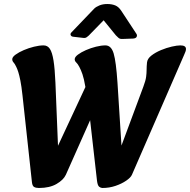

<svg xmlns="http://www.w3.org/2000/svg" viewBox="-20 -922 946 956"><path d="M490 14Q482 14 474 8Q466 2 463 -22L418 -418L405 -490Q398 -531 390.5 -552.5Q383 -574 375 -589Q367 -604 359.5 -611Q352 -618 352 -627Q352 -638 368 -650Q384 -662 408 -672.5Q432 -683 458 -689.5Q484 -696 505 -696Q534 -696 546 -655.5Q558 -615 565 -510L592 -84L539 -74L694 -491Q705 -520 707.5 -539Q710 -558 710 -574.5Q710 -591 712 -611Q714 -630 734 -645.5Q754 -661 781.5 -672.5Q809 -684 835.5 -690Q862 -696 878 -696Q906 -696 906 -678Q906 -672 903.5 -665Q901 -658 896 -647L637 -52Q631 -38 608.5 -22.5Q586 -7 555 3.5Q524 14 490 14ZM174 14Q159 14 150 9Q141 4 139 -15L92 -447Q87 -493 81.5 -520.5Q76 -548 71 -563.5Q66 -579 61 -589Q54 -604 47.5 -611Q41 -618 41 -627Q41 -638 57.5 -650Q74 -662 98.5 -672.5Q123 -683 149.5 -689.5Q176 -696 197 -696Q217 -696 228.5 -678.5Q240 -661 246.5 -620.5Q253 -580 256 -510L273 -93L215 -81L439 -561L449 -369L308 -52Q296 -26 261.5 -6Q227 14 174 14ZM336 -761Q329 -754 332 -747Q335 -740 345 -739L397 -733Q405 -732 411.5 -736.5Q418 -741 422 -745L496 -821L557 -746Q562 -741 569.5 -734Q577 -727 590 -728L643 -730Q657 -731 660.5 -739Q664 -747 659 -754L584 -868Q571 -888 554 -895Q537 -902 514 -902Q492 -902 475 -895Q458 -888 449 -879Z"/></svg>

Font: Alkatra
Style: Regular
Weight: 400
Designer: Suman Bhandary
Version: Version 1.100;gftools[0.9.22]